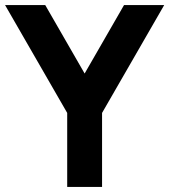

<svg xmlns="http://www.w3.org/2000/svg" viewBox="-20 -740 670 760"><path d="M384 0H246V-293L0 -720H159L315 -449L471 -720H630L384 -293Z"/></svg>

Font: Hauora ExtraBold
Style: Regular
Weight: 800
Designer: Wayne Shih
Foundry: WCYS
Version: Version 1.001